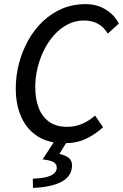

<svg xmlns="http://www.w3.org/2000/svg" viewBox="-20 -687 600 937"><path d="M292 12Q218 12 165 -21Q112 -54 84.5 -114.5Q57 -175 57 -255Q57 -319 73 -379Q89 -439 118.5 -491.5Q148 -544 190 -583.5Q232 -623 284 -645Q336 -667 396 -667Q452 -667 495 -641Q538 -615 560 -572L506 -523Q487 -555 458 -571Q429 -587 390 -587Q347 -587 310.5 -568Q274 -549 245 -517Q216 -485 195 -443Q174 -401 163 -354.5Q152 -308 152 -263Q152 -205 168.5 -161.5Q185 -118 219.5 -93Q254 -68 308 -68Q347 -68 381.5 -83Q416 -98 444 -123L483 -66Q446 -32 400.5 -10Q355 12 292 12ZM141 230 140 185Q200 183 227.5 170Q255 157 257 134Q258 115 242.5 105Q227 95 188 91L249 -3H311L270 64Q307 73 320.5 88Q334 103 331 130Q326 178 275.5 202.5Q225 227 141 230Z"/></svg>

Font: Source Sans 3 ExtraLight Medium
Style: Italic
Weight: 500
Italic angle: -11°
Version: Version 3.052;hotconv 1.1.0;makeotfexe 2.6.0